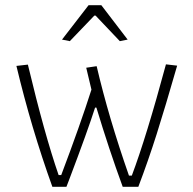

<svg xmlns="http://www.w3.org/2000/svg" viewBox="-20 -717 739 737"><path d="M218 -565 320 -697H369L470 -565L440 -559L347 -657H342L248 -559ZM43 -464 87 -469Q151 -201 205 -45H215Q288 -238 331 -373Q327 -389 311 -457L351 -463Q397 -266 475 -43H486Q542 -192 617 -470L660 -465Q614 -305 581.5 -202.5Q549 -100 511 0H451Q398 -145 350 -304H345Q317 -216 245 -26L235 0H181Q100 -225 43 -464Z"/></svg>

Font: Athiti Light
Style: Regular
Weight: 300
Designer: CadsonDemak Team
Foundry: CadsonDemak
Version: Version 1.033